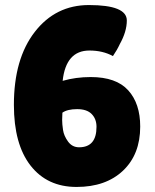

<svg xmlns="http://www.w3.org/2000/svg" viewBox="-20 -730 615 760"><path d="M427 -508Q387 -530 334 -530Q241 -530 228 -410Q280 -425 339 -425Q440 -425 487.5 -372.5Q535 -320 535 -229Q535 -119 467 -54.5Q399 10 283 10Q167 10 101 -74.5Q35 -159 35 -315Q35 -497 117.5 -603.5Q200 -710 332 -710Q482 -710 482 -649Q482 -605 454 -555Q444 -533 427 -508ZM362 -228Q362 -259 343 -278.5Q324 -298 285.5 -298Q247 -298 227 -284Q226 -271 226 -255Q226 -239 229.5 -215.5Q233 -192 249.5 -169.5Q266 -147 293 -147Q362 -147 362 -228Z"/></svg>

Font: Lilita One Rus
Style: Regular
Weight: 400
Designer: Juan Montoreano
Foundry: Juan Montoreano
Version: Version 1.002